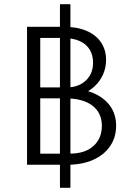

<svg xmlns="http://www.w3.org/2000/svg" viewBox="-20 -786 622 916"><path d="M291 -322 303 -364Q372 -364 424 -342.5Q476 -321 505 -281Q534 -241 534 -186Q534 -131 505.5 -89Q477 -47 424.5 -23.5Q372 0 301 0H109V-658H287Q348 -658 392.5 -639Q437 -620 461.5 -584.5Q486 -549 486 -500Q486 -463 471.5 -430.5Q457 -398 430.5 -373.5Q404 -349 368.5 -335.5Q333 -322 291 -322ZM155 -369H299Q354 -369 389 -401.5Q424 -434 424 -487Q424 -522 408.5 -548.5Q393 -575 360.5 -590Q328 -605 276 -605H172V-53H312Q386 -53 426 -89.5Q466 -126 466 -186Q466 -247 421 -282Q376 -317 288 -317H155ZM266 110V-766H316V110Z"/></svg>

Font: Ysabeau Office
Style: Regular
Weight: 400
Designer: Christian Thalmann (Catharsis Fonts)
Version: Version 2.001;gftools[0.9.30]; featfreeze: tnum,lnum,ss02